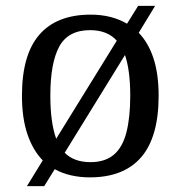

<svg xmlns="http://www.w3.org/2000/svg" viewBox="-20 -596 617 656"><path d="M126 -48Q92 -83 73.5 -138Q55 -193 55 -269Q55 -409 114.5 -477.5Q174 -546 290 -546Q361 -546 414 -515L452 -576H510L454 -484Q487 -450 504.5 -396.5Q522 -343 522 -269Q522 -128 462.5 -59Q403 10 287 10Q253 10 222.5 3Q192 -4 167 -18L131 40H72ZM289 -42Q339 -42 369 -67.5Q399 -93 412 -144Q425 -195 425 -269Q425 -312 420.5 -347Q416 -382 407 -408L201 -74Q217 -58 239 -50Q261 -42 289 -42ZM379 -457Q363 -475 340 -484Q317 -493 288 -493Q213 -493 182.5 -437Q152 -381 152 -269Q152 -223 157 -186.5Q162 -150 172 -122Z"/></svg>

Font: Noto Serif Tibetan
Style: Regular
Weight: 400
Designer: Monotype Design Team
Foundry: Monotype Imaging Inc.
Version: Version 2.103